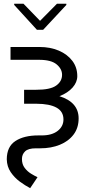

<svg xmlns="http://www.w3.org/2000/svg" viewBox="-20 -778 453 1020"><path d="M35.9 -528.4H190.3Q246.8 -528.4 292.3 -509.1Q337.7 -489.7 364.2 -454.9Q390.6 -420.1 390.6 -373.6Q390.6 -341.3 365.6 -312.9Q340.6 -284.4 295.8 -267Q397.7 -235.1 397.7 -149.1Q397.7 -98.7 370.9 -63.2Q344.1 -27.7 297.9 -8.9Q251.8 9.9 193.5 9.9H170.1Q130.3 9.9 113.5 25.9Q96.6 41.9 96.6 66.8Q96.6 94.8 111 113.8Q125.4 132.8 144.9 144.7Q164.4 156.6 179.3 163.4L140.3 221.6Q113.6 207.7 85.2 186.8Q56.8 165.8 36.9 136.5Q17 107.2 16 68.5Q16.3 0.7 62 -28.9Q107.6 -58.6 183.2 -58.6H201.7Q255.7 -58.6 286.4 -82.6Q317.1 -106.5 317.1 -143.5Q317.1 -185.7 280.4 -206.1Q243.6 -226.6 173.7 -226.9H108V-301.1H172.2Q246.4 -300.8 278.1 -323.2Q309.7 -345.5 309.7 -380.7Q309.7 -411.9 280.9 -435.9Q252.1 -459.9 190.3 -460.2H35.9ZM104.8 -758.2 192.8 -667.3 282.7 -758.2H332.4V-751.8L209.2 -619.7H176.1L55.4 -751.8V-758.2Z"/></svg>

Font: Inter UI Light
Style: Regular
Weight: 300
Designer: Rasmus Andersson
Foundry: rsms
Version: 3.2;8d6f07862